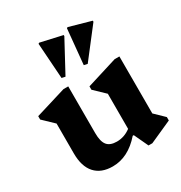

<svg xmlns="http://www.w3.org/2000/svg" viewBox="-187 -935 1025 1085"><g transform="rotate(-30 325.5 -392.0)"><path d="M236 15Q161 15 121 -29.5Q81 -74 81 -159V-354L12 -420V-442L212 -503H243V-198Q243 -143 262.5 -119Q282 -95 326 -95Q375 -95 416 -126V-355L347 -421V-443L547 -505H578V-133L639 -74V-52L494 13H469L426 -79H419Q337 15 236 15ZM257 -558 234 -563 218 -795 224 -799 366 -767V-760ZM402 -558 379 -563 401 -791 407 -795 549 -755V-748Z"/></g></svg>

Font: Platypi
Style: Bold
Weight: 700
Designer: David Sargent
Foundry: Bolt Cutter Type
Version: Version 1.200; ttfautohint (v1.8.4.7-5d5b)